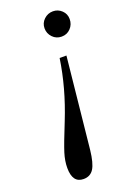

<svg xmlns="http://www.w3.org/2000/svg" viewBox="-151 -836 620 902"><g transform="rotate(-20 159.0 -385.0)"><path d="M192 -563H226L179 -108Q172 -44 155 -17Q138 10 104 10Q49 10 49 -65Q49 -100 61 -138.5Q73 -177 113 -276Q171 -421 192 -563ZM237 -780Q262 -780 280.5 -762.5Q299 -745 299 -719Q299 -692 281 -673Q263 -654 236 -654Q209 -654 191 -673Q173 -692 173 -718Q173 -744 192 -762Q211 -780 237 -780Z"/></g></svg>

Font: Libre Baskerville
Style: Italic
Weight: 400
Italic angle: -15°
Designer: Pablo Impallari, Rodrigo Fuenzalida
Foundry: Pablo Impallari, Rodrigo Fuenzalida
Version: Version 1.051;Glyphs 3.2.3 (3260)